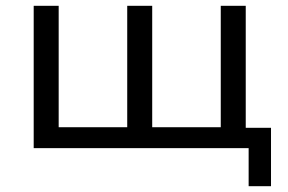

<svg xmlns="http://www.w3.org/2000/svg" viewBox="-20 -510 991 661"><path d="M836 131V0H96V-490H182V-72H418V-490H504V-72H740V-490H826V-70H913V131Z"/></svg>

Font: Nunito Sans 10pt SemiExpanded
Style: Regular
Weight: 400
Width: 6
Designer: Vernon Adams
Foundry: Vernon Adams
Version: Version 3.101;gftools[0.9.27]